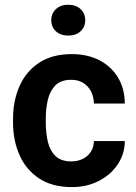

<svg xmlns="http://www.w3.org/2000/svg" viewBox="-20 -761 561 791"><path d="M273.8 -96.1Q300.5 -96.1 321.2 -106.5Q342 -116.9 354.2 -135.7Q366.3 -154.5 367 -179.9H494.2Q493.6 -125.4 464.2 -82.5Q434.9 -39.6 385.8 -14.9Q336.7 9.8 276.2 9.8Q194.8 9.8 141.1 -25.9Q87.3 -61.5 60.5 -122Q33.7 -182.5 33.7 -256.5V-271.5Q33.7 -345.8 60.4 -406.2Q87 -466.5 140.9 -502.3Q194.7 -538.1 275.6 -538.1Q339.9 -538.1 388.8 -513.1Q437.7 -488.1 465.6 -442.4Q493.6 -396.7 494.2 -334.4H367Q366.3 -361.8 355.3 -383.8Q344.2 -405.8 323.6 -419Q302.9 -432.2 273.2 -432.2Q230.8 -432.2 208.1 -409.2Q185.4 -386.1 177 -349.4Q168.6 -312.7 168.6 -271.5V-256.5Q168.6 -214.6 176.9 -178Q185.2 -141.4 208 -118.8Q230.9 -96.1 273.8 -96.1ZM191.2 -677.6Q191.2 -705.3 210.2 -723.3Q229.2 -741.4 261.1 -741.4Q293.2 -741.4 312.2 -723.3Q331.2 -705.3 331.2 -677.6Q331.2 -650.3 312.2 -632.3Q293.2 -614.4 261.1 -614.4Q229.2 -614.4 210.2 -632.3Q191.2 -650.3 191.2 -677.6Z"/></svg>

Font: Vazirmatn
Style: Regular
Weight: 400
Designer: Saber Rastikerdar
Foundry: Saber Rastikerdar
Version: Version 33.003;September 2, 2022;FontCreator 14.0.0.2862 64-